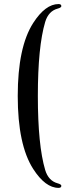

<svg xmlns="http://www.w3.org/2000/svg" viewBox="-20 -727 322 946"><path d="M143.6 -613.8Q203.6 -707 268.6 -707Q282.2 -707 282.2 -696.8Q282.2 -689.5 264.2 -684.6Q218.8 -672.4 202.6 -618.7Q166.5 -496.6 166.5 -254.2Q166.5 -11.7 202.6 110.4Q218.8 164.1 264.2 176.3Q282.2 181.2 282.2 188.5Q282.2 198.7 268.6 198.7Q203.6 198.7 143.6 105.5Q67.4 -13.2 67.4 -254.2Q67.4 -495.1 143.6 -613.8Z"/></svg>

Font: UnifrakturMaguntia20
Style: Book
Weight: 400
Designer: j. 'mach' wust, Gerrit Ansmann, Georg Duffner, based on a font by Peter Wiegel, original typeface by Carl Albert Fahrenw
Version: Version 2017-03-19